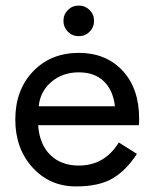

<svg xmlns="http://www.w3.org/2000/svg" viewBox="-20 -660 555 690"><path d="M224 -546Q208 -562 208 -585Q208 -608 224 -624Q240 -640 263 -640Q286 -640 302 -624Q318 -608 318 -585Q318 -562 302 -546Q286 -530 263 -530Q240 -530 224 -546ZM35 -230Q35 -337 99 -403.5Q163 -470 263 -470Q361 -470 420.5 -406Q480 -342 480 -234Q480 -218 479 -210H117Q122 -141 161 -103Q200 -65 263 -65Q356 -65 407 -148L472 -107Q434 -48 385 -19Q336 10 253 10Q159 10 97 -58Q35 -126 35 -230ZM393 -278Q387 -334 354 -367Q321 -400 263 -400Q206 -400 165.5 -366.5Q125 -333 119 -278Z"/></svg>

Font: renner_400book
Style: Book
Weight: 400
Version: Version 003.000 ; ttfautohint (v0.97) -l 8 -r 50 -G 200 -x 1